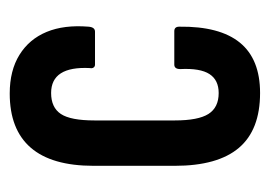

<svg xmlns="http://www.w3.org/2000/svg" viewBox="-98 -438 542 385"><g transform="rotate(-90 172.5 -245.0)"><path d="M179 6Q105 6 69 -36.5Q33 -79 33 -165V-328Q33 -412 69.5 -454Q106 -496 178 -496Q224 -496 255.5 -476.5Q287 -457 301.5 -422Q316 -387 312 -338Q311 -325 302 -325H236Q232 -325 230 -328Q228 -331 229 -335Q231 -374 218.5 -393.5Q206 -413 179 -413Q150 -413 137 -393.5Q124 -374 124 -326V-165Q124 -118 137 -97.5Q150 -77 179 -77Q205 -77 217 -95.5Q229 -114 227 -154Q227 -166 236 -166H303Q312 -166 312 -156Q313 -75 280 -34.5Q247 6 179 6Z"/></g></svg>

Font: Sofia Sans Extra Condensed SemiBold
Style: Regular
Weight: 600
Designer: Botio Nikoltchev, Ani Petrova
Foundry: lettersoup
Version: Version 4.101